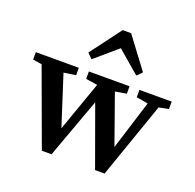

<svg xmlns="http://www.w3.org/2000/svg" viewBox="-134 -884 1040 1024"><g transform="rotate(20 386.5 -372.0)"><path d="M585 -437V-479H768V-437L713 -426L563 4H509L386 -336L262 4H207L48 -429L-3 -437V-479H241V-437L173 -427L264 -144L364 -427L298 -437V-479H529V-437L465 -426L564 -147L651 -426ZM543 -545 416 -654 289 -545 261 -573 392 -748H440L571 -573Z"/></g></svg>

Font: Source Serif 4 Semibold
Style: Regular
Weight: 600
Designer: Frank Grießhammer
Foundry: Adobe
Version: Version 4.005;hotconv 1.1.0;makeotfexe 2.6.0